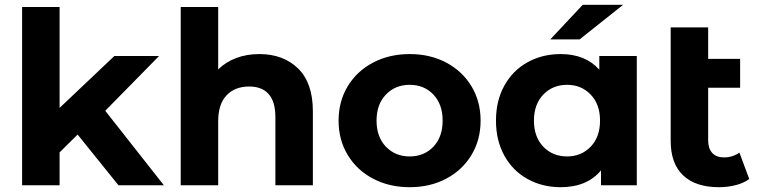

<svg xmlns="http://www.w3.org/2000/svg" viewBox="-20 -771 3154 799"><path d="M303 -211 228 -137V0H72V-742H228V-322L456 -538H642L418 -310L662 0H473Z M1282 -308V0H1126V-284Q1126 -348 1098 -379.5Q1070 -411 1017 -411Q958 -411 923 -374.5Q888 -338 888 -266V0H732V-742H888V-482Q919 -513 963 -529.5Q1007 -546 1059 -546Q1159 -546 1220.5 -486Q1282 -426 1282 -308Z M1389 -269Q1389 -349 1427 -412Q1465 -475 1532.5 -510.5Q1600 -546 1685 -546Q1770 -546 1837 -510.5Q1904 -475 1942 -412Q1980 -349 1980 -269Q1980 -189 1942 -126Q1904 -63 1837 -27.5Q1770 8 1685 8Q1600 8 1532.5 -27.5Q1465 -63 1427 -126Q1389 -189 1389 -269ZM1822 -269Q1822 -337 1783.5 -377.5Q1745 -418 1685 -418Q1625 -418 1586 -377.5Q1547 -337 1547 -269Q1547 -201 1586 -160.5Q1625 -120 1685 -120Q1745 -120 1783.5 -160.5Q1822 -201 1822 -269Z M2630 -538V0H2481V-62Q2423 8 2313 8Q2237 8 2175.5 -26Q2114 -60 2079 -123Q2044 -186 2044 -269Q2044 -352 2079 -415Q2114 -478 2175.5 -512Q2237 -546 2313 -546Q2416 -546 2474 -481V-538ZM2477 -269Q2477 -337 2438 -377.5Q2399 -418 2340 -418Q2280 -418 2241 -377.5Q2202 -337 2202 -269Q2202 -201 2241 -160.5Q2280 -120 2340 -120Q2399 -120 2438 -160.5Q2477 -201 2477 -269ZM2405 -751H2573L2392 -607H2270Z M3098 -26Q3075 -9 3041.5 -0.5Q3008 8 2972 8Q2875 8 2823 -41Q2771 -90 2771 -185V-657H2927V-526H3060V-406H2927V-187Q2927 -153 2944 -134.5Q2961 -116 2993 -116Q3029 -116 3057 -136Z"/></svg>

Font: Montserrat Alternates
Style: Bold
Weight: 700
Designer: Julieta Ulanovsky
Foundry: Julieta Ulanovsky
Version: Version 7.200